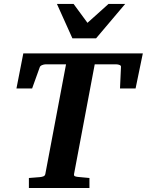

<svg xmlns="http://www.w3.org/2000/svg" viewBox="-20 -937 732 957"><path d="M124 0V-49.8L179.2 -54.2Q189.5 -55.2 197 -58.3Q204.6 -61.5 206.1 -70.8L309.1 -616.2H206.1Q199.2 -616.2 189.9 -612.5Q180.7 -608.9 178.2 -602.1L140.1 -496.1H62L96.2 -670.9H691.9L655.8 -496.1H578.1L583 -603Q584 -609.9 576.2 -613Q568.4 -616.2 561 -616.2H452.1L349.1 -69.8Q347.7 -61 353.3 -58.6Q358.9 -56.2 368.2 -55.2L425.8 -49.8V0ZM604 -917.5 459 -746.1H340.8L263.7 -917.5H346.7L416 -823.2L521 -917.5Z"/></svg>

Font: Charis
Style: Bold Italic
Weight: 700
Italic angle: -11°
Designer: Walt Agee, Miriam Martin, Annie Olsen, Victor Gaultney, Lorna Priest, Alan Ward, Bob Hallissy, Martin Hosken, Sharon Cor
Foundry: SIL Global
Version: Version 7.000